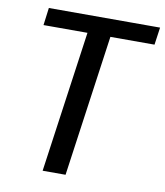

<svg xmlns="http://www.w3.org/2000/svg" viewBox="-80 -766 717 833"><g transform="rotate(10 279.0 -350.0)"><path d="M558 -700 547 -623H304L359 -668L265 0H164L258 -668L300 -623H58L68 -700Z"/></g></svg>

Font: Pathway Extreme 28pt Medium
Style: Italic
Weight: 500
Italic angle: -8°
Designer: Eduardo Rodriguez Tunni
Foundry: Eduardo Rodriguez Tunni
Version: Version 1.001;gftools[0.9.26]